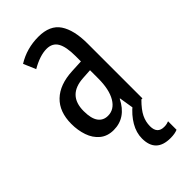

<svg xmlns="http://www.w3.org/2000/svg" viewBox="-240 -609 896 896"><g transform="rotate(-45 208.0 -161.5)"><path d="M213 -547Q289 -547 321 -499Q353 -451 353 -362V0H291L279 -74H277Q235 10 154 10Q113 10 86 -12.5Q59 -35 46.5 -71.5Q34 -108 34 -150Q34 -230 80 -274Q126 -318 211 -322L272 -325V-360Q272 -422 255 -451Q238 -480 200 -480Q156 -480 99 -447L73 -508Q136 -547 213 -547ZM225 -263Q117 -257 117 -152Q117 -103 134 -79.5Q151 -56 182 -56Q224 -56 248.5 -97.5Q273 -139 273 -212V-266ZM286 117Q286 166 331 166Q342 166 349.5 164Q357 162 362 160V216Q344 224 315 224Q219 224 219 131Q219 93 240.5 56Q262 19 300 -12L346 0Q312 34 299 61Q286 88 286 117Z"/></g></svg>

Font: Noto Sans Myanmar ExtraCondensed
Style: Regular
Weight: 400
Width: 2
Designer: Monotype Design Team
Foundry: Monotype Imaging Inc.
Version: Version 2.107; ttfautohint (v1.8.4.7-5d5b)